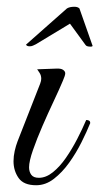

<svg xmlns="http://www.w3.org/2000/svg" viewBox="-20 -548 294 568"><path d="M87 0Q50 0 35 -21.5Q20 -43 20 -71Q20 -86 23.5 -101.5Q27 -117 32 -130L99 -301Q102 -309 102 -315Q102 -325 97 -332.5Q92 -340 90 -343L145 -345Q160 -346 166.5 -341.5Q173 -337 173 -331Q173 -325 166 -309Q156 -285 139 -249Q122 -213 105.5 -175Q89 -137 77.5 -104Q66 -71 66 -53Q66 -40 72.5 -31Q79 -22 95 -22Q116 -22 136.5 -38.5Q157 -55 175 -81Q193 -107 208.5 -137Q224 -167 235 -193Q247 -193 247 -184Q237 -159 221 -127Q205 -95 184.5 -66.5Q164 -38 139.5 -19Q115 0 87 0ZM248 -410Q236 -410 233 -415L187 -478L86 -417Q82 -415 77.5 -413Q73 -411 68 -411Q59 -411 57 -416L178 -523Q186 -528 200 -528Q210 -528 215 -523L253 -415Q253 -414 253.5 -413.5Q254 -413 254 -413Q254 -410 248 -410Z"/></svg>

Font: Great Vibes
Style: Regular
Weight: 400
Designer: Robert E. Leuschke, Viktoriya Grabowska, Viviana Monsalve, Eben Sorkin
Foundry: Robert E. Leuschke
Version: Version 1.103; ttfautohint (v1.8.4.7-5d5b)